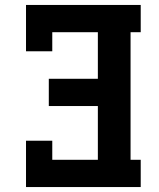

<svg xmlns="http://www.w3.org/2000/svg" viewBox="-20 -755 640 775"><path d="M85 0V-187H191V-110H375V-327H177V-437H375V-625H191V-548H85V-735H548V-625H507V-110H548V0Z"/></svg>

Font: Iosevka Slab XBdEx
Style: Regular
Weight: 800
Width: 7
Monospace: yes
Designer: Belleve Invis
Foundry: Belleve Invis
Version: Version 11.1.0; ttfautohint (v1.8.3)